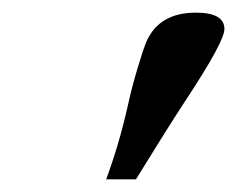

<svg xmlns="http://www.w3.org/2000/svg" viewBox="-20 -743 373 302"><path d="M147 -460.9Q167.5 -516.6 180.7 -575.2Q187 -604.5 196.5 -636.2Q206.1 -668 210.4 -677.7Q230.5 -723.1 288.1 -723.1Q333 -723.1 333 -697.3Q333 -677.7 272.5 -585.9Q243.7 -542 193.8 -460.9Z"/></svg>

Font: Elstob 14pt Medium
Style: Italic
Weight: 500
Italic angle: -20°
Designer: Peter S. Baker
Version: Version 1.015